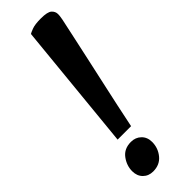

<svg xmlns="http://www.w3.org/2000/svg" viewBox="-242 -690 716 716"><g transform="rotate(-45 116.0 -332.0)"><path d="M58 -160 108 -667Q112 -670 128 -676Q144 -682 175 -682Q210 -682 221 -672Q232 -662 232 -648Q232 -644 231.5 -638.5Q231 -633 229 -622.5Q227 -612 222 -590Q218 -570 210.5 -536.5Q203 -503 192 -451.5Q181 -400 165 -328.5Q149 -257 129 -160ZM68 18Q44 18 28.5 2.5Q13 -13 13 -38Q13 -68 32 -93.5Q51 -119 87 -119Q111 -119 127 -103.5Q143 -88 143 -63Q143 -31 123 -6.5Q103 18 68 18Z"/></g></svg>

Font: Faustina Light SemiBold
Style: Italic
Weight: 600
Italic angle: -8°
Version: Version 1.200